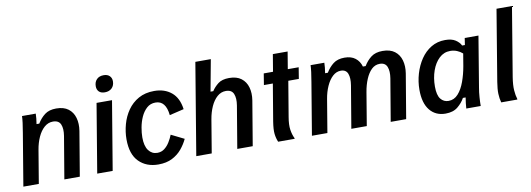

<svg xmlns="http://www.w3.org/2000/svg" viewBox="-56 -1026 3809 1376"><g transform="rotate(-10 1849.0 -338.0)"><path d="M25 0 88.3 -380Q95 -417.5 99.2 -451.2Q103.3 -485 103.3 -500H203.3Q203.3 -483.3 201.2 -464.6Q199.2 -445.8 195.8 -425H215.8Q238.3 -462.5 270 -486.7Q301.7 -510.8 353.3 -510.8Q408.3 -510.8 441.2 -485.8Q474.2 -460.8 486.2 -418.3Q498.3 -375.8 490 -323.3L435.8 0H323.3L375 -307.5Q383.3 -359.2 370 -390.8Q356.7 -422.5 314.2 -422.5Q279.2 -422.5 251.2 -397.9Q223.3 -373.3 204.6 -332.1Q185.8 -290.8 177.5 -240L137.5 0Z M562.5 0 645.8 -500H758.3L675 0ZM718.3 -564.2Q690 -564.2 675.4 -578.8Q660.8 -593.3 660.8 -618.3Q660.8 -649.2 679.2 -667.9Q697.5 -686.7 730 -686.7Q757.5 -686.7 772.9 -671.7Q788.3 -656.7 788.3 -632.5Q788.3 -601.7 769.2 -582.9Q750 -564.2 718.3 -564.2Z M1006.7 11.7Q919.2 11.7 865.4 -42.5Q811.7 -96.7 811.7 -205Q811.7 -259.2 826.7 -313.8Q841.7 -368.3 872.9 -413.3Q904.2 -458.3 952.5 -485.4Q1000.8 -512.5 1066.7 -512.5Q1142.5 -512.5 1192.1 -471.2Q1241.7 -430 1252.5 -347.5L1147.5 -322.5Q1136.7 -429.2 1061.7 -429.2Q1024.2 -429.2 998.3 -405.8Q972.5 -382.5 956.2 -346.7Q940 -310.8 932.9 -271.2Q925.8 -231.7 925.8 -199.2Q925.8 -135.8 950 -103.8Q974.2 -71.7 1013.3 -71.7Q1043.3 -71.7 1065.4 -88.8Q1087.5 -105.8 1103.3 -131.7Q1119.2 -157.5 1129.2 -183.3L1223.3 -136.7Q1205.8 -99.2 1177.9 -65.4Q1150 -31.7 1107.9 -10Q1065.8 11.7 1006.7 11.7Z M1283.3 0 1394.2 -666.7H1506.7L1464.2 -437.5H1484.2Q1502.5 -465.8 1531.3 -488.3Q1560 -510.8 1611.7 -510.8Q1666.7 -510.8 1699.6 -485.8Q1732.5 -460.8 1744.6 -418.3Q1756.7 -375.8 1748.3 -323.3L1694.2 0H1581.7L1633.3 -307.5Q1641.7 -359.2 1628.3 -391.2Q1615 -423.3 1572.5 -423.3Q1537.5 -423.3 1509.6 -398.8Q1481.7 -374.2 1462.9 -332.5Q1444.2 -290.8 1435.8 -240L1395.8 0Z M1879.2 0Q1867.5 -26.7 1863.8 -59.2Q1860 -91.7 1869.2 -149.2L1914.2 -417.5H1849.2L1862.5 -500H1930L1950.8 -625H2058.3L2037.5 -500H2116.7L2103.3 -417.5H2026.7L1984.2 -163.3Q1974.2 -105.8 1980 -68.8Q1985.8 -31.7 1999.2 -5V0Z M2125 0 2188.3 -380Q2195 -417.5 2199.2 -451.2Q2203.3 -485 2203.3 -500H2303.3Q2303.3 -483.3 2301.2 -464.6Q2299.2 -445.8 2295.8 -425H2315.8Q2338.3 -462.5 2369.6 -486.7Q2400.8 -510.8 2451.7 -510.8Q2500 -510.8 2530 -487.5Q2560 -464.2 2570.8 -425H2590.8Q2613.3 -462.5 2645 -486.7Q2676.7 -510.8 2728.3 -510.8Q2783.3 -510.8 2816.2 -485.8Q2849.2 -460.8 2861.2 -418.3Q2873.3 -375.8 2865 -323.3L2810.8 0H2698.3L2750 -307.5Q2758.3 -359.2 2745.4 -391.2Q2732.5 -423.3 2692.5 -423.3Q2658.3 -423.3 2632.9 -398.8Q2607.5 -374.2 2590 -332.5Q2572.5 -290.8 2564.2 -240L2524.2 0H2411.7L2463.3 -307.5Q2471.7 -359.2 2459.6 -391.2Q2447.5 -423.3 2409.2 -423.3Q2376.7 -423.3 2350 -398.8Q2323.3 -374.2 2304.6 -332.5Q2285.8 -290.8 2277.5 -240L2237.5 0Z M3096.7 10Q3024.2 10 2982.5 -41.7Q2940.8 -93.3 2940.8 -190Q2940.8 -249.2 2957.5 -306.2Q2974.2 -363.3 3005.4 -409.6Q3036.7 -455.8 3081.7 -482.9Q3126.7 -510 3183.3 -510Q3230.8 -510 3258.3 -492.1Q3285.8 -474.2 3297.5 -450H3317.5L3325 -500H3425L3364.2 -132.5Q3358.3 -100 3355.8 -63.3Q3353.3 -26.7 3353.3 0H3248.3Q3249.2 -16.7 3251.7 -38.3Q3254.2 -60 3257.5 -79.2H3237.5Q3220 -45.8 3186.2 -17.9Q3152.5 10 3096.7 10ZM3133.3 -75.8Q3174.2 -75.8 3203.3 -108.3Q3232.5 -140.8 3251.2 -192.9Q3270 -245 3280 -302.5L3295 -392.5Q3278.3 -407.5 3255.4 -417.1Q3232.5 -426.7 3205.8 -426.7Q3160 -426.7 3125.8 -394.6Q3091.7 -362.5 3072.9 -309.6Q3054.2 -256.7 3054.2 -194.2Q3054.2 -130.8 3076.2 -103.3Q3098.3 -75.8 3133.3 -75.8Z M3502.5 0Q3494.2 -30 3492.9 -64.2Q3491.7 -98.3 3500 -149.2L3585.8 -666.7H3698.3L3615 -164.2Q3605.8 -106.7 3608.8 -68.3Q3611.7 -30 3620 -5V0Z"/></g></svg>

Font: Familjen Grotesk GF Medium
Style: Italic
Weight: 500
Designer: Anders Wikstroem, Jonas Baeckman, Matilda Gysing, Kristian Moeller
Foundry: Familjen STHML AB
Version: Version 2.000; Beta; Release 4; Build 6